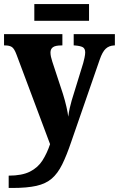

<svg xmlns="http://www.w3.org/2000/svg" viewBox="-22 -705 589 951"><path d="M21 165Q87 165 126.5 145Q166 125 188.5 89.5Q211 54 226 9L60 -434Q49 -464 37 -472Q25 -480 3 -480H-2V-536H287V-480H283Q252 -480 240 -471Q228 -462 228 -445Q228 -435 230.5 -423.5Q233 -412 237 -400L290 -239Q300 -207 307 -176.5Q314 -146 316 -127Q319 -150 323.5 -170Q328 -190 333 -207L390 -392Q393 -402 396.5 -418.5Q400 -435 400 -445Q400 -465 387.5 -471.5Q375 -478 347 -480H343V-536H547V-480H544Q518 -479 501.5 -463.5Q485 -448 472 -410L331 -3Q308 65 286 109.5Q264 154 234.5 179.5Q205 205 158.5 215.5Q112 226 40 226H21ZM148 -602V-685H419V-602Z"/></svg>

Font: Noto Serif SemiCondensed ExtraBold
Style: Regular
Weight: 800
Width: 4
Designer: Monotype Design Team
Foundry: Monotype Imaging Inc.
Version: Version 2.015